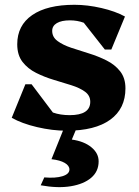

<svg xmlns="http://www.w3.org/2000/svg" viewBox="-20 -531 580 802"><path d="M258 15Q199 15 135 0Q71 -15 29 -39L86 -179H112L201 -61Q232 -50 271 -50Q357 -50 357 -106Q357 -132 335 -148Q313 -164 278 -175Q243 -186 204.5 -197.5Q166 -209 131 -226.5Q96 -244 74 -272.5Q52 -301 52 -346Q52 -425 114.5 -468Q177 -511 291 -511Q345 -511 403.5 -497.5Q462 -484 502 -462L445 -324H418L330 -436Q303 -446 272 -446Q237 -446 217.5 -434.5Q198 -423 198 -402Q198 -376 220.5 -359.5Q243 -343 277.5 -331.5Q312 -320 351 -308Q390 -296 425 -278.5Q460 -261 482 -233Q504 -205 504 -162Q504 -77 440.5 -31Q377 15 258 15ZM150 243 165 210Q212 214 241 205Q270 196 270 177Q270 161 250.5 149.5Q231 138 195 134L253 -10H306L280 52Q331 59 361.5 84Q392 109 392 143Q392 185 361 211.5Q330 238 275.5 247Q221 256 150 243Z"/></svg>

Font: Platypi
Style: Bold
Weight: 700
Designer: David Sargent
Foundry: Bolt Cutter Type
Version: Version 1.200; ttfautohint (v1.8.4.7-5d5b)